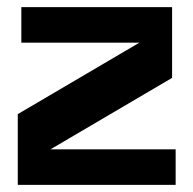

<svg xmlns="http://www.w3.org/2000/svg" viewBox="-20 -520 544 540"><path d="M122 -100H474V0H30V-199L372 -400H40V-500H464V-301Z"/></svg>

Font: Fivo Sans Modern
Style: Regular
Weight: 700
Designer: Alexander Slobzheninov
Foundry: Alexander Slobzheninov
Version: 1.0